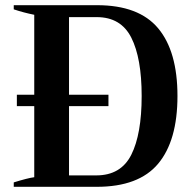

<svg xmlns="http://www.w3.org/2000/svg" viewBox="-20 -720 740 740"><path d="M664 -350Q664 -178 589.5 -89Q515 0 353 0H33V-17Q88 -34 112 -37V-311H45V-355H112V-663Q72 -671 33 -684V-700H354Q515 -700 589.5 -611Q664 -522 664 -350ZM526 -350Q526 -496 486 -575Q446 -654 353 -654H246V-355H398V-311H246V-44H351Q446 -44 486 -123.5Q526 -203 526 -350Z"/></svg>

Font: Trirong SemiBold
Style: Regular
Weight: 600
Designer: Katatrad Team
Foundry: CadsonDemak
Version: Version 1.001